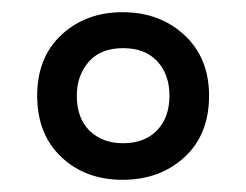

<svg xmlns="http://www.w3.org/2000/svg" viewBox="-20 -743 404 315"><path d="M181 -448Q120 -448 80.5 -485.5Q41 -523 41 -586Q41 -649 81 -686Q121 -723 181 -723Q242 -723 282.5 -685.5Q323 -648 323 -586Q323 -522 282.5 -485Q242 -448 181 -448ZM182 -508Q217 -508 237.5 -529Q258 -550 258 -586Q258 -621 238 -642.5Q218 -664 182 -664Q145 -664 125.5 -641.5Q106 -619 106 -586Q106 -549 127 -528.5Q148 -508 182 -508Z"/></svg>

Font: Noto Sans Khmer UI ExtraCondensed Medium
Style: Regular
Weight: 500
Width: 2
Designer: Danh Hong and the Monotype Design Team
Foundry: Monotype Imaging Inc.
Version: Version 2.002; ttfautohint (v1.8.4.7-5d5b)